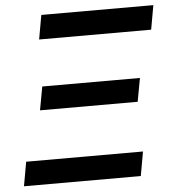

<svg xmlns="http://www.w3.org/2000/svg" viewBox="-51 -751 721 799"><g transform="rotate(-5 309.5 -352.0)"><path d="M601 -603 619 -704H151L133 -603ZM505 0 523 -101H35L17 0ZM519 -309 537 -407H129L111 -309Z"/></g></svg>

Font: Geom
Style: Italic
Weight: 400
Italic angle: -10°
Version: Version 1.102